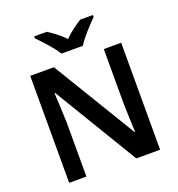

<svg xmlns="http://www.w3.org/2000/svg" viewBox="-162 -1071 1117 1204"><g transform="rotate(-20 396.5 -469.0)"><path d="M325 -778H468C494 -823 556 -888 593 -925V-938H508C473 -916 430 -886 395 -850C361 -886 320 -915 285 -938H201V-925C238 -887 298 -823 325 -778ZM700 0V-714H584V-351C585 -286 589 -211 591 -158H588L251 -714H93V0H208V-360C206 -430 202 -500 199 -560H203L541 0Z"/></g></svg>

Font: Noto Sans Ol Chiki SemiBold
Style: Regular
Weight: 600
Designer: Monotype Design Team, Lewis McGuffie
Foundry: Monotype Imaging Inc.
Version: Version 2.003